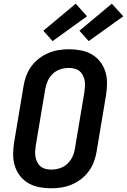

<svg xmlns="http://www.w3.org/2000/svg" viewBox="-20 -1009 686 1037"><path d="M257 8Q224 8 192.5 2Q161 -4 134.5 -19Q108 -34 89 -58Q70 -82 60.5 -111.5Q51 -141 51 -173.5Q51 -206 56 -238L107 -543Q111 -570 121 -597.5Q131 -625 148.5 -649.5Q166 -674 190 -692.5Q214 -711 241 -722.5Q268 -734 296.5 -738.5Q325 -743 352 -743Q385 -743 416.5 -737Q448 -731 474.5 -716Q501 -701 520 -677Q539 -653 548.5 -623.5Q558 -594 558 -561.5Q558 -529 553 -497L502 -192Q498 -165 488 -137.5Q478 -110 460.5 -85.5Q443 -61 419 -42.5Q395 -24 368 -12.5Q341 -1 312.5 3.5Q284 8 257 8ZM258 -93Q280 -93 303.5 -100.5Q327 -108 344.5 -125Q362 -142 372 -164Q382 -186 385 -209L436 -513Q438 -529 439 -544.5Q440 -560 437 -575Q434 -590 427 -603.5Q420 -617 408.5 -626Q397 -635 382 -638.5Q367 -642 351 -642Q329 -642 305.5 -634.5Q282 -627 264.5 -610Q247 -593 237.5 -571Q228 -549 224 -526L173 -222Q171 -206 170 -190.5Q169 -175 172 -160Q175 -145 182 -131.5Q189 -118 200.5 -109Q212 -100 227 -96.5Q242 -93 258 -93ZM459 -787 409 -843 584 -989 646 -921ZM264 -787 214 -843 389 -989 450 -921Z"/></svg>

Font: Iosevka SS04 Extended Oblique
Style: Bold
Weight: 700
Width: 7
Italic angle: -9°
Monospace: yes
Designer: Belleve Invis
Foundry: Belleve Invis
Version: Version 19.0.0; ttfautohint (v1.8.4)